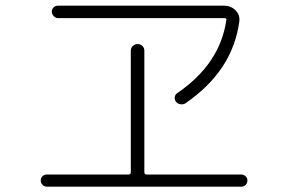

<svg xmlns="http://www.w3.org/2000/svg" viewBox="-20 -707 1040 693"><path d="M620.1 -371.1Q774.4 -476.6 796.9 -634.8Q798.8 -641.6 790 -641.6H189.5Q180.7 -641.6 173.8 -648.9Q167 -656.2 167 -665Q167 -673.8 173.3 -680.2Q179.7 -686.5 189.5 -686.5H788.1Q813.5 -686.5 830.1 -669.9Q846.7 -653.3 843.8 -629.9Q820.3 -452.1 650.4 -335Q642.6 -329.1 631.8 -330.6Q621.1 -332 615.2 -339.8Q609.4 -347.7 610.8 -356.9Q612.3 -366.2 620.1 -371.1ZM149.4 -33.2Q140.6 -33.2 133.8 -39.6Q127 -45.9 127 -55.2Q127 -64.5 133.3 -70.8Q139.6 -77.1 149.4 -77.1H444.3Q452.1 -77.1 452.1 -85.9V-524.4Q452.1 -534.2 459.5 -541Q466.8 -547.9 477.1 -547.9Q487.3 -547.9 494.1 -541Q501 -534.2 501 -524.4V-85.9Q501 -77.1 508.8 -77.1H850.6Q859.4 -77.1 866.2 -70.8Q873 -64.5 873 -55.2Q873 -45.9 866.7 -39.6Q860.4 -33.2 850.6 -33.2Z"/></svg>

Font: Rounded Mgen+ 2m light
Style: Regular
Weight: 200
Designer: [Source Han Sans]
Ryoko NISHIZUKA  (kana & ideographs); Paul D. Hunt (Latin, Greek & Cyrillic); Wenlong ZHANG  (bopomofo
Version: Version 1.059.20150602